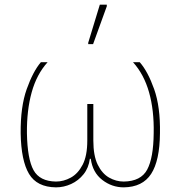

<svg xmlns="http://www.w3.org/2000/svg" viewBox="-20 -796 779 827"><path d="M221 11Q139 10 105 -47Q71 -104 69 -222Q68 -336 95 -412Q122 -488 156 -528H185Q138 -476 116.5 -398.5Q95 -321 96 -222Q98 -111 124.5 -63Q151 -15 221 -14Q254 -14 285 -31Q316 -48 336 -86.5Q356 -125 356 -191V-348H382V-191Q382 -125 401 -86.5Q420 -48 450 -31Q480 -14 513 -14Q587 -15 614 -65.5Q641 -116 642 -222Q644 -321 622 -398.5Q600 -476 553 -528H582Q617 -488 644 -412Q671 -336 669 -222Q668 -104 631 -47Q594 10 513 11Q462 11 420.5 -21Q379 -53 371 -112H367Q362 -73 340 -45.5Q318 -18 286.5 -3.5Q255 11 221 11ZM360 -606V-612L410 -776H440V-769L381 -606Z"/></svg>

Font: Noto Sans Thin
Style: Regular
Weight: 100
Designer: Monotype Design Team
Foundry: Monotype Imaging Inc.
Version: Version 2.007